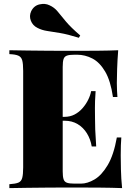

<svg xmlns="http://www.w3.org/2000/svg" viewBox="-20 -966 690 986"><path d="M587 -708Q583 -658 581.5 -611.5Q580 -565 580 -540Q580 -519 581 -500Q582 -481 583 -468H560Q548 -551 520 -598.5Q492 -646 454.5 -665.5Q417 -685 376 -685H363Q337 -685 324 -680.5Q311 -676 306.5 -663Q302 -650 302 -622V-86Q302 -59 306.5 -45.5Q311 -32 324 -27.5Q337 -23 363 -23H396Q429 -23 465.5 -44.5Q502 -66 533 -118Q564 -170 580 -260H603Q600 -224 600 -168Q600 -143 601 -96.5Q602 -50 607 0Q556 -2 492 -2.5Q428 -3 378 -3Q351 -3 309.5 -3Q268 -3 219.5 -2.5Q171 -2 121.5 -1.5Q72 -1 28 0V-20Q59 -22 74 -28Q89 -34 94 -52Q99 -70 99 -106V-602Q99 -639 94 -656.5Q89 -674 73.5 -680.5Q58 -687 28 -688V-708Q72 -707 121.5 -706.5Q171 -706 219.5 -705.5Q268 -705 309.5 -705Q351 -705 378 -705Q424 -705 482.5 -705.5Q541 -706 587 -708ZM442 -366Q442 -366 442 -356Q442 -346 442 -346H272Q272 -346 272 -356Q272 -366 272 -366ZM471 -498Q467 -441 467.5 -411Q468 -381 468 -356Q468 -331 469 -301Q470 -271 474 -214H451Q445 -251 426.5 -281Q408 -311 379 -328.5Q350 -346 312 -346V-366Q340 -366 363 -378Q386 -390 403.5 -410Q421 -430 432.5 -453Q444 -476 448 -498ZM234 -939Q259 -928 276 -907Q293 -886 318.5 -855.5Q344 -825 392 -784L385 -772Q327 -790 288 -796.5Q249 -803 222 -807Q195 -811 172 -823Q148 -835 138.5 -859.5Q129 -884 140 -908Q154 -937 183 -943.5Q212 -950 234 -939Z"/></svg>

Font: Playfair Display Black
Style: Regular
Weight: 900
Designer: Claus Eggers Sørensen
Foundry: Claus Eggers Sørensen
Version: Version 1.203